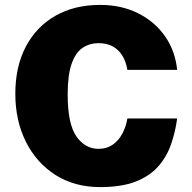

<svg xmlns="http://www.w3.org/2000/svg" viewBox="-20 -753 785 783"><path d="M388.5 -733Q474.5 -733 542.5 -699.2Q610.5 -665.5 652.5 -605.8Q694.5 -546 702.5 -468H499.5Q494 -501.5 479 -526Q464 -550.5 439.8 -563.8Q415.5 -577 382 -577Q345.5 -577 317 -558Q288.5 -539 272.2 -493.2Q256 -447.5 256 -368Q256 -247.5 291.5 -196.8Q327 -146 382 -146Q415.5 -146 439.8 -163Q464 -180 479 -208.2Q494 -236.5 499.5 -270H702.5Q695 -214 677.2 -163.5Q659.5 -113 624.8 -73.8Q590 -34.5 532.5 -12.2Q475 10 388.5 10Q284 10 206.2 -39.5Q128.5 -89 85.5 -175Q42.5 -261 42.5 -371Q42.5 -481 85 -562.2Q127.5 -643.5 205.2 -688.2Q283 -733 388.5 -733Z"/></svg>

Font: Public Sans Black
Style: Regular
Weight: 900
Designer: The Public Sans Project Authors: Dan O. Williams and USWDS (Libre Franklin designed by Pablo Impallari and Rodrigo Fuenz
Version: Version 1.007